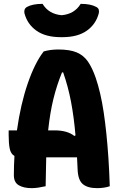

<svg xmlns="http://www.w3.org/2000/svg" viewBox="-20 -967 640 997"><path d="M217 0Q199 4 180.5 7Q162 10 145 10Q103 10 77.5 -5Q52 -20 52 -57Q52 -107 55 -157Q36 -168 30.5 -195Q25 -222 25 -265V-290H68Q87 -426 124 -533.5Q161 -641 207 -700Q242 -710 283 -710Q342 -710 378 -695Q414 -680 436.5 -647.5Q459 -615 477 -563Q503 -487 518.5 -383.5Q534 -280 543 -146Q545 -112 547 -75Q549 -38 550 0Q536 5 519 7.5Q502 10 484 10Q435 10 410 -11Q385 -32 383 -88Q382 -121 380 -150H220Q218 -83 217 0ZM264 -290Q330 -290 366 -261L372 -264Q364 -358 349 -437.5Q334 -517 308 -591H302Q275 -525 257.5 -454Q240 -383 230 -290ZM399 -947Q451 -947 480 -931Q491 -925 493 -916Q495 -907 493 -898Q478 -841 430.5 -807.5Q383 -774 304 -774H296Q217 -774 169.5 -807.5Q122 -841 107 -898Q105 -907 107.5 -916Q110 -925 120 -931Q149 -947 201 -947Q233 -894 300 -888Q367 -894 399 -947Z"/></svg>

Font: Recursive Mn Csl St XBd
Style: Regular
Weight: 800
Monospace: yes
Version: Version 1.079;hotconv 1.0.112;makeotfexe 2.5.65598; ttfautoh